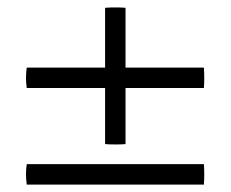

<svg xmlns="http://www.w3.org/2000/svg" viewBox="-20 -498 621 517"><path d="M529 -261H318V-110Q308 -109 291 -109Q274 -109 263 -110V-261H52Q48 -288 52 -316H263V-477Q274 -478 291 -478Q308 -478 318 -477V-316H529Q531 -288 529 -261ZM529 -1H52Q48 -28 52 -56H529Q531 -28 529 -1Z"/></svg>

Font: Tiro Bangla
Style: Regular
Weight: 400
Designer: Bangla: John Hudson & Fiona Ross. Latin: John Hudson.
Foundry: Tiro Typeworks Ltd.
Version: Version 1.60